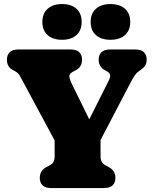

<svg xmlns="http://www.w3.org/2000/svg" viewBox="-20 -950 776 970"><path d="M563 -51Q563 -27.5 549 -13.8Q535 0 505.5 0H238.5Q209 0 195 -13.8Q181 -27.5 181 -51Q181 -88 214 -105.5L230 -114Q246.5 -122.5 251.2 -134.2Q256 -146 256 -157V-240.5L97 -536Q85 -558 78.8 -569.5Q72.5 -581 56.5 -590L42 -598Q15 -613 15 -649Q15 -672.5 29 -686.2Q43 -700 72.5 -700H337Q366.5 -700 380.5 -686.2Q394.5 -672.5 394.5 -649Q394.5 -610.5 361.5 -594.5L354.5 -591Q329.5 -578.5 330.2 -564.5Q331 -550.5 344.5 -523L431 -347L527.5 -539Q537.5 -558 536.5 -570Q535.5 -582 517.5 -591.5L505.5 -598Q494.5 -604 486.5 -617Q478.5 -630 478.5 -649Q478.5 -672.5 492.5 -686.2Q506.5 -700 536 -700H663.5Q693 -700 707 -686.2Q721 -672.5 721 -649Q721 -631.5 714.2 -620.2Q707.5 -609 694.5 -599.5L687.5 -594.5Q681 -590 674.5 -584.8Q668 -579.5 659.2 -566.5Q650.5 -553.5 635.5 -525L488 -242.5V-157Q488 -144 494 -132.8Q500 -121.5 514 -114L530 -105.5Q563 -88 563 -51ZM293.5 -749Q247.5 -749 220.8 -772.5Q194 -796 194 -839Q194 -882 220.8 -905.8Q247.5 -929.5 293.5 -929.5Q340 -929.5 366.2 -905.8Q392.5 -882 392.5 -839Q392.5 -796.5 366.2 -772.8Q340 -749 293.5 -749ZM537.5 -749Q491.5 -749 464.8 -772.5Q438 -796 438 -839Q438 -882 464.8 -905.8Q491.5 -929.5 537.5 -929.5Q585 -929.5 611.5 -905.8Q638 -882 638 -839Q638 -796.5 611.5 -772.8Q585 -749 537.5 -749Z"/></svg>

Font: Fraunces 9pt SuperSoft Black
Style: Regular
Weight: 900
Version: Version 1.000;[b76b70a41]